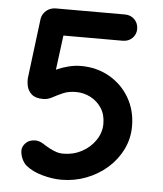

<svg xmlns="http://www.w3.org/2000/svg" viewBox="-52 -746 682 801"><g transform="rotate(5 289.5 -345.0)"><path d="M234 10Q197 10 155 -1.5Q113 -13 86 -35Q73 -46 65.5 -63.5Q58 -81 58 -97Q58 -114 72.5 -129Q87 -144 114 -144Q132 -144 159 -125Q175 -115 194 -107Q213 -99 233 -99Q275 -99 310.5 -118Q346 -137 367.5 -169Q389 -201 389 -238Q389 -276 371.5 -303Q354 -330 325.5 -345Q297 -360 264 -360Q233 -360 210 -350Q187 -340 168 -329.5Q149 -319 130 -319Q97 -319 81 -333.5Q65 -348 61 -368Q57 -388 59 -404L90 -652Q94 -673 110.5 -686.5Q127 -700 150 -700H439Q463 -700 479 -684Q495 -668 495 -644Q495 -621 479 -605.5Q463 -590 439 -590H181L192 -599L165 -391L152 -429Q158 -439 178 -448Q198 -457 224 -463.5Q250 -470 275 -470Q342 -470 395 -439.5Q448 -409 478.5 -356.5Q509 -304 509 -238Q509 -186 487 -141Q465 -96 426.5 -62Q388 -28 338.5 -9Q289 10 234 10Z"/></g></svg>

Font: Quicksand Variable Light
Style: Regular
Weight: 300
Designer: Andrew Paglinawan
Foundry: Andrew Paglinawan
Version: Version 3.004